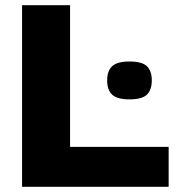

<svg xmlns="http://www.w3.org/2000/svg" viewBox="-20 -720 692 740"><path d="M393 -410Q393 -447 412.5 -465Q432 -483 479 -483Q527 -483 546 -465Q565 -447 565 -410Q565 -373 546 -355Q527 -337 479 -337Q432 -337 412.5 -355Q393 -373 393 -410ZM65 0V-700H250V-154H630V0Z"/></svg>

Font: Georama SemiExpanded
Style: Bold
Weight: 700
Width: 6
Designer: Jean-Baptiste Levee
Foundry: Production Type
Version: Version 1.001